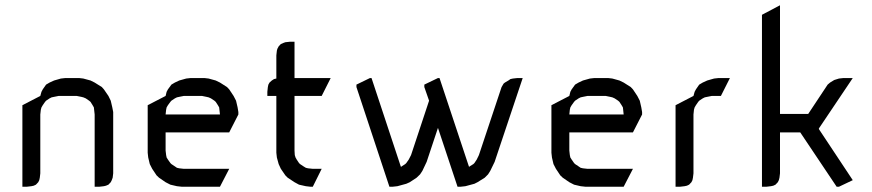

<svg xmlns="http://www.w3.org/2000/svg" viewBox="-20 -708 3305 728"><path d="M64.9 0V-309.1L132.8 -344.2L137.2 -359.9L142.1 -369.1L150.9 -381.8L154.8 -387.2L168 -395L185.1 -402.8L210.9 -410.2L228 -412.1H279.8L295.9 -410.2L323.2 -402.8L338.9 -395L366.2 -377.9L374 -369.1L391.1 -344.2L399.9 -326.2L405.8 -300.8L409.2 -283.2V-50.8L407.2 -34.2L403.8 -24.9L399.9 -17.1L391.1 -7.8L381.8 -3.9L374 -2L356.9 0H338.9V-273.9L336.9 -292L335.9 -300.8L331.1 -309.1L323.2 -321.8L317.9 -326.2L305.2 -335L295.9 -338.9L288.1 -340.8L271 -344.2H202.1L185.1 -340.8L175.8 -338.9L168 -335L154.8 -326.2L150.9 -321.8L142.1 -309.1L137.2 -300.8L134.8 -292L132.8 -273.9V-50.8L130.9 -34.2L128.9 -24.9L125 -17.1L116.2 -7.8L107.9 -3.9L99.1 -2L82 0Z M540 -128.9V-309.1L607.9 -344.2L611.8 -359.9L616.7 -369.1L626 -381.8L629.9 -387.2L643.1 -395L659.7 -402.8L686 -410.2L703.1 -412.1H754.9L771 -410.2L797.9 -402.8L814 -395L840.8 -377.9L849.1 -369.1L865.7 -344.2L875 -326.2L880.9 -300.8L883.8 -283.2V-273.9L849.1 -206.1H607.9V-137.2L609.9 -120.1L611.8 -110.8L616.7 -103L626 -89.8L629.9 -85.9L643.1 -77.1L650.9 -71.8L659.7 -69.8L676.8 -67.9H849.1L814 0H668.9L650.9 -2L626 -7.8L607.9 -17.1L583 -34.2L573.7 -43L557.1 -67.9L547.9 -85.9L542 -110.8ZM607.9 -273.9H814L812 -292L811 -300.8L806.2 -309.1L797.9 -321.8L793 -326.2L779.8 -335L771 -338.9L762.7 -340.8L746.1 -344.2H676.8L659.7 -340.8L650.9 -338.9L643.1 -335L629.9 -326.2L626 -321.8L616.7 -309.1L611.8 -300.8L609.9 -292Z M993.7 -344.2V-359.9L995.6 -377.9L997.6 -387.2L1002 -395L1010.7 -402.8L1019 -408.2L1027.8 -410.2V-498L1029.8 -516.1L1031.7 -522.9L1036.6 -532.2L1044.9 -541L1053.7 -544.9L1062 -547.9L1079.6 -549.8H1096.7V-412.1H1233.9L1199.7 -344.2H1096.7V-137.2L1097.7 -120.1L1100.6 -110.8L1105 -103L1113.8 -89.8L1117.7 -85.9L1130.9 -77.1L1139.6 -71.8L1147.9 -69.8L1166 -67.9H1199.7L1166 0H1156.7L1139.6 -2L1113.8 -7.8L1096.7 -17.1L1070.8 -34.2L1062 -43L1044.9 -67.9L1036.6 -85.9L1029.8 -110.8L1027.8 -128.9V-344.2Z M1331.5 -377.9V-387.2L1382.8 -412.1H1388.7L1499.5 -77.1L1500.5 -75.2L1502.9 -77.1L1516.6 -85.9L1520.5 -89.8L1529.8 -103L1538.6 -120.1L1606.9 -326.2L1588.9 -377.9V-387.2L1640.6 -412.1H1646.5L1757.8 -77.1L1758.8 -75.2L1760.7 -77.1L1774.9 -85.9L1778.8 -89.8L1787.6 -103L1795.9 -120.1L1881.8 -377.9L1889.6 -391.1L1894.5 -395L1907.7 -402.8L1915.5 -408.2L1924.8 -410.2L1941.9 -412.1H1961.9L1855.5 -94.2L1838.9 -60.1L1830.6 -46.9L1817.9 -34.2L1790.5 -17.1L1778.8 -11.2L1744.6 -2L1726.6 0H1714.8L1640.6 -223.1L1597.7 -94.2L1581.5 -60.1L1572.8 -46.9L1559.6 -34.2L1533.7 -17.1L1520.5 -11.2L1486.8 -2L1468.8 0H1456.5Z M2070.8 -128.9V-309.1L2138.7 -344.2L2142.6 -359.9L2147.5 -369.1L2156.7 -381.8L2160.6 -387.2L2173.8 -395L2190.4 -402.8L2216.8 -410.2L2233.9 -412.1H2285.6L2301.8 -410.2L2328.6 -402.8L2344.7 -395L2371.6 -377.9L2379.9 -369.1L2396.5 -344.2L2405.8 -326.2L2411.6 -300.8L2414.6 -283.2V-273.9L2379.9 -206.1H2138.7V-137.2L2140.6 -120.1L2142.6 -110.8L2147.5 -103L2156.7 -89.8L2160.6 -85.9L2173.8 -77.1L2181.6 -71.8L2190.4 -69.8L2207.5 -67.9H2379.9L2344.7 0H2199.7L2181.6 -2L2156.7 -7.8L2138.7 -17.1L2113.8 -34.2L2104.5 -43L2087.9 -67.9L2078.6 -85.9L2072.8 -110.8ZM2138.7 -273.9H2344.7L2342.8 -292L2341.8 -300.8L2336.9 -309.1L2328.6 -321.8L2323.7 -326.2L2310.5 -335L2301.8 -338.9L2293.5 -340.8L2276.9 -344.2H2207.5L2190.4 -340.8L2181.6 -338.9L2173.8 -335L2160.6 -326.2L2156.7 -321.8L2147.5 -309.1L2142.6 -300.8L2140.6 -292Z M2541.5 0V-309.1L2609.4 -344.2L2613.8 -359.9L2618.7 -369.1L2627.4 -381.8L2631.3 -387.2L2644.5 -395L2661.6 -402.8L2687.5 -410.2L2704.6 -412.1H2747.6L2713.4 -344.2H2678.7L2661.6 -340.8L2652.3 -338.9L2644.5 -335L2631.3 -326.2L2627.4 -321.8L2618.7 -309.1L2613.8 -300.8L2611.3 -292L2609.4 -273.9V-50.8L2607.4 -34.2L2605.5 -24.9L2601.6 -17.1L2592.8 -7.8L2584.5 -3.9L2575.7 -2L2558.6 0Z M2869.1 0V-651.9L2937.5 -688V-275.9H3044.4L3118.2 -387.2L3127.4 -395L3140.1 -402.8L3143.6 -404.8L3161.1 -410.2L3178.2 -412.1H3213.4L3086.4 -223.1L3084.5 -219.2L3213.4 -24.9L3161.1 0H3152.3L3014.2 -206.1H2937.5V-50.8L2935.5 -34.2L2933.1 -24.9L2929.2 -17.1L2920.4 -7.8L2912.1 -3.9L2903.3 -2L2886.2 0Z"/></svg>

Font: Petahja
Style: Regular
Weight: 400
Designer: T. Christopher White
Version: Version 1.1